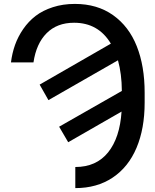

<svg xmlns="http://www.w3.org/2000/svg" viewBox="-20 -758 802 991"><path d="M152.8 -436H36.6Q42.5 -483.4 57.6 -526.1Q72.8 -568.8 99.9 -608.2Q127 -647.5 163.8 -675.8Q200.7 -704.1 252.7 -720.9Q304.7 -737.8 366.7 -737.8Q481.9 -737.8 563.7 -679.7Q645.5 -621.6 686 -519.3Q726.6 -417 726.6 -279.8V-228.5Q726.6 -94.2 684.6 5.1Q642.6 104.5 561.5 158.7Q480.5 212.9 368.7 212.9V104Q477.1 104 537.8 28.6Q598.6 -46.9 607.4 -182.1L332 -23.9L285.2 -104L608.9 -288.6Q608.4 -376.5 588.9 -446.8L230 -241.2L184.6 -321.3L552.2 -532.7Q487.8 -640.6 362.3 -640.6Q274.4 -640.6 220.7 -586.7Q167 -532.7 152.8 -436Z"/></svg>

Font: Karasuma Gothic
Style: Regular
Weight: 500
Designer: Rasmus Andersson / Ryoko Nishizuka
Foundry: Genbu
Version: Version 1.00